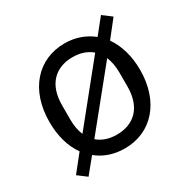

<svg xmlns="http://www.w3.org/2000/svg" viewBox="-138 -685 845 855"><g transform="rotate(-30 284.0 -258.0)"><path d="M35 6 80 40 142 -36C180 -5 228 12 284 12C422 12 517 -94 517 -258C517 -330 498 -392 466 -437L533 -522L488 -556L426 -479C388 -510 339 -528 284 -528C146 -528 51 -422 51 -258C51 -185 69 -124 102 -78ZM137 -221V-295C137 -404 198 -457 284 -457C323 -457 356 -446 382 -424L152 -139C142 -162 137 -189 137 -221ZM284 -59C245 -59 211 -70 186 -92L416 -376C425 -354 431 -327 431 -295V-221C431 -112 370 -59 284 -59Z"/></g></svg>

Font: Braiins Sans
Style: Regular
Weight: 400
Designer: Mike Abbink, Paul van der Laan, Pieter van Rosmalen, Jiri Chlebus, Lubos Buracinsky
Foundry: Bold Monday, Sudetype
Version: Version 1.000;hotconv 1.0.109;makeotfexe 2.5.65596